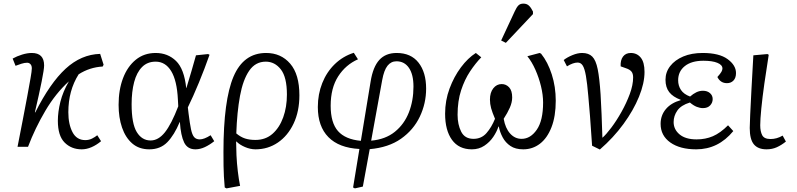

<svg xmlns="http://www.w3.org/2000/svg" viewBox="-20 -812 4409 1062"><path d="M432 14Q375 14 337.5 -23.5Q300 -61 300 -144Q300 -193 314 -249Q328 -305 361 -362Q288 -296 231 -199.5Q174 -103 135 0H77Q92 -77 106 -149Q120 -221 131 -280.5Q142 -340 149 -380Q156 -420 156 -434Q156 -449 148.5 -457Q141 -465 130 -465Q116 -465 98.5 -459.5Q81 -454 66 -448L50 -488Q73 -501 102 -510Q131 -519 156 -519Q224 -519 224 -450Q224 -429 210.5 -361.5Q197 -294 173 -191L175 -190Q257 -353 343 -432Q429 -511 534 -514L553 -454L548 -444Q476 -440 415 -401Q358 -311 358 -191Q358 -125 381 -81Q404 -37 452 -37Q472 -37 489 -45.5Q506 -54 518 -64L539 -31Q514 -10 486.5 2Q459 14 432 14Z M806 14Q749 14 711.5 -18.5Q674 -51 655 -106.5Q636 -162 636 -232Q636 -315 660.5 -379.5Q685 -444 731 -481.5Q777 -519 841 -519Q908 -519 953.5 -475Q999 -431 1010 -325H1011Q1026 -373 1039 -418.5Q1052 -464 1064 -506L1131 -513L1139 -509Q1112 -432 1080 -354.5Q1048 -277 1019 -218L1023 -184Q1030 -128 1036.5 -97Q1043 -66 1054 -53.5Q1065 -41 1085 -41Q1109 -41 1145 -64L1165 -31Q1140 -11 1113.5 1.5Q1087 14 1061 14Q1017 14 998.5 -24Q980 -62 975 -137H974Q944 -65 905.5 -25.5Q867 14 806 14ZM813 -35Q856 -35 892 -80Q928 -125 966 -224L964 -261Q959 -366 927 -418.5Q895 -471 841 -471Q795 -471 765.5 -441Q736 -411 722 -358Q708 -305 708 -236Q708 -128 736.5 -81.5Q765 -35 813 -35Z M1233 230 1223 225Q1220 191 1218.5 164Q1217 137 1216.5 106Q1216 75 1216 28Q1216 -257 1271.5 -388Q1327 -519 1452 -519Q1534 -519 1585 -460Q1636 -401 1636 -285Q1636 -196 1604 -128.5Q1572 -61 1517 -23.5Q1462 14 1393 14Q1365 14 1335.5 1.5Q1306 -11 1288 -29H1286Q1286 2 1288 46.5Q1290 91 1295.5 136.5Q1301 182 1308 216ZM1393 -38Q1449 -38 1487.5 -72Q1526 -106 1546.5 -163Q1567 -220 1567 -289Q1567 -385 1533.5 -428Q1500 -471 1450 -471Q1393 -471 1358.5 -421Q1324 -371 1307.5 -281.5Q1291 -192 1287 -74Q1311 -54 1335.5 -46Q1360 -38 1393 -38Z M1943 230 1933 225 1968 12Q1855 6 1796.5 -53.5Q1738 -113 1738 -220Q1738 -291 1762.5 -352.5Q1787 -414 1832 -457.5Q1877 -501 1937 -520L1960 -484Q1892 -454 1850.5 -389.5Q1809 -325 1809 -227Q1809 -133 1849.5 -87Q1890 -41 1976 -33L2030 -361Q2043 -442 2078 -480.5Q2113 -519 2174 -519Q2253 -519 2295 -465.5Q2337 -412 2337 -322Q2337 -240 2302 -166.5Q2267 -93 2198 -44.5Q2129 4 2025 13L1987 220ZM2033 -34Q2112 -41 2164 -83Q2216 -125 2241.5 -190Q2267 -255 2267 -333Q2267 -400 2242 -436.5Q2217 -473 2173 -473Q2143 -473 2123.5 -448.5Q2104 -424 2094 -369Z M2590 14Q2518 14 2480 -38.5Q2442 -91 2442 -183Q2442 -256 2466.5 -322Q2491 -388 2529.5 -439.5Q2568 -491 2612 -519L2642 -495Q2610 -462 2580 -417Q2550 -372 2530.5 -312.5Q2511 -253 2511 -177Q2511 -123 2531 -83.5Q2551 -44 2599 -44Q2643 -44 2671 -76Q2699 -108 2718 -155Q2703 -190 2696.5 -213.5Q2690 -237 2690 -261Q2690 -300 2708.5 -323.5Q2727 -347 2755 -347Q2779 -347 2796 -329Q2813 -311 2813 -273Q2813 -246 2800 -216.5Q2787 -187 2766 -155Q2775 -103 2801.5 -73.5Q2828 -44 2865 -44Q2914 -44 2949 -94.5Q2984 -145 2984 -245Q2984 -287 2972.5 -334.5Q2961 -382 2941.5 -426Q2922 -470 2897 -501L2965 -519L2973 -515Q3010 -469 3032 -400.5Q3054 -332 3054 -255Q3054 -169 3030.5 -108.5Q3007 -48 2966.5 -17Q2926 14 2874 14Q2831 14 2803.5 -4.5Q2776 -23 2760.5 -52Q2745 -81 2739 -112H2737Q2728 -84 2708.5 -55Q2689 -26 2659 -6Q2629 14 2590 14ZM2778 -575 2752 -588 2827 -749Q2837 -771 2847 -781.5Q2857 -792 2875 -792Q2894 -792 2906 -780.5Q2918 -769 2928 -748V-734Z M3298 15 3255 -6Q3252 -46 3249.5 -84.5Q3247 -123 3243.5 -169.5Q3240 -216 3234 -281Q3228 -351 3221 -391.5Q3214 -432 3203.5 -449Q3193 -466 3175 -466Q3150 -466 3116 -445L3098 -480Q3117 -495 3146 -507Q3175 -519 3200 -519Q3236 -519 3256 -499Q3276 -479 3286 -429.5Q3296 -380 3302 -290Q3305 -240 3307.5 -179.5Q3310 -119 3312 -50Q3332 -67 3361 -105.5Q3390 -144 3417.5 -193Q3445 -242 3463.5 -292Q3482 -342 3482 -384Q3482 -405 3472.5 -416.5Q3463 -428 3441 -435L3413 -445Q3411 -479 3426 -499Q3441 -519 3469 -519Q3503 -519 3524 -493.5Q3545 -468 3545 -414Q3545 -352 3514.5 -277Q3484 -202 3428.5 -126Q3373 -50 3298 15Z M3831 14Q3741 14 3687.5 -24Q3634 -62 3634 -127Q3634 -174 3663 -208.5Q3692 -243 3745 -258V-260Q3702 -276 3681.5 -302.5Q3661 -329 3661 -371Q3661 -413 3687 -446.5Q3713 -480 3759 -499.5Q3805 -519 3867 -519Q3958 -519 4004.5 -485Q4051 -451 4051 -408Q4051 -381 4037 -366.5Q4023 -352 4001 -352Q3965 -352 3948 -386Q3965 -405 3970.5 -415Q3976 -425 3976 -433Q3976 -453 3948 -464.5Q3920 -476 3871 -476Q3805 -476 3768 -446.5Q3731 -417 3731 -368Q3731 -338 3746.5 -314.5Q3762 -291 3797 -278Q3814 -293 3831.5 -301.5Q3849 -310 3868 -310Q3892 -310 3907 -297Q3922 -284 3922 -264Q3922 -244 3908 -229Q3894 -214 3868 -214Q3852 -214 3834 -221Q3816 -228 3796 -245Q3747 -230 3726.5 -200.5Q3706 -171 3706 -137Q3706 -96 3739 -68.5Q3772 -41 3833 -41Q3882 -41 3923 -58.5Q3964 -76 4007 -119L4036 -87Q3953 14 3831 14Z M4220 14Q4173 14 4150 -13.5Q4127 -41 4127 -104Q4127 -121 4129.5 -177Q4132 -233 4136.5 -317.5Q4141 -402 4147 -506L4225 -513L4232 -509Q4219 -428 4208 -350.5Q4197 -273 4191 -212Q4185 -151 4185 -119Q4185 -85 4196 -64Q4207 -43 4242 -43Q4277 -43 4309 -62L4327 -29Q4302 -9 4276.5 2.5Q4251 14 4220 14Z"/></svg>

Font: Literata 12pt Light
Style: Italic
Weight: 300
Italic angle: -2°
Designer: Latin by Veronika Burian and Jose Scaglione. Greek by Irene Vlachou. Cyrillic by Vera Evstafieva
Foundry: TypeTogether
Version: Version 3.002